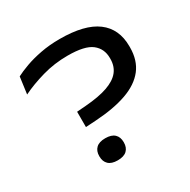

<svg xmlns="http://www.w3.org/2000/svg" viewBox="-150 -795 942 950"><g transform="rotate(-30 320.5 -320.0)"><path d="M204.5 -209.5V-297L256.5 -301Q333.5 -307 382.2 -324Q431 -341 454.5 -370Q478 -399 478 -441.5V-446.5Q478 -499.5 439 -530.2Q400 -561 302 -561Q226.5 -561 157.2 -541.2Q88 -521.5 33 -494.5L46 -590.5Q71.5 -604 110.5 -618.2Q149.5 -632.5 200 -642.2Q250.5 -652 309.5 -652Q451.5 -652 521 -600Q590.5 -548 590.5 -448.5V-442Q590.5 -368.5 552.8 -320Q515 -271.5 441.8 -245.5Q368.5 -219.5 262 -213ZM259 12Q224 12 206.8 -4.5Q189.5 -21 189.5 -50V-52Q189.5 -81 206.8 -97.5Q224 -114 259 -114Q294.5 -114 311.8 -97.5Q329 -81 329 -52V-50Q329 -21 311.8 -4.5Q294.5 12 259 12Z"/></g></svg>

Font: Anek Latin Expanded Medium
Style: Regular
Weight: 500
Width: 7
Designer: Yesha Goshar
Foundry: Ek Type
Version: Version 1.003